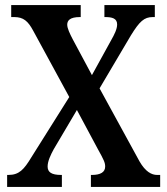

<svg xmlns="http://www.w3.org/2000/svg" viewBox="-20 -734 657 754"><path d="M8 0H223V-47H220C182 -47 167 -58 167 -80C167 -101 179 -126 191 -148L282 -302L364 -149C388 -106 393 -95 393 -80C393 -58 375 -47 341 -47H337V0H609V-47H597C575 -47 551 -60 528 -100L371 -387L494 -595C528 -650 546 -667 580 -667H588V-714H390V-667H393C420 -667 440 -662 440 -638C440 -620 429 -598 417 -577L341 -439L266 -579C254 -602 244 -623 244 -637C244 -653 254 -667 294 -667H297V-714H24V-667H36C72 -667 90 -651 110 -614L252 -353L103 -116C74 -68 55 -47 13 -47H8Z"/></svg>

Font: Noto Serif Georgian Condensed SemiBold
Style: Regular
Weight: 600
Width: 3
Designer: Monotype Design Team, Akaki Razmadze
Foundry: Google LLC
Version: Version 2.003